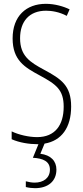

<svg xmlns="http://www.w3.org/2000/svg" viewBox="-20 -744 434 1004"><path d="M275 143C275 98 246 67 191 60L213 7C302 -8 352 -77 352 -187C352 -297 300 -331 209 -380C137 -419 85 -451 85 -544C85 -632 133 -688 221 -688C249 -688 290 -682 329 -661L344 -695C314 -710 267 -724 220 -724C117 -724 46 -660 46 -543C46 -429 109 -392 187 -350C274 -303 313 -275 313 -186C313 -90 268 -27 174 -27C131 -27 78 -39 41 -57V-16C81 2 133 10 175 10C177 10 179 10 181 10L152 81C204 84 241 99 241 143C241 187 207 211 161 211C147 211 129 208 115 204V234C130 238 149 240 163 240C232 240 275 203 275 143Z"/></svg>

Font: Noto Sans Myanmar ExtraCondensed ExtraLight
Style: Regular
Weight: 200
Width: 2
Designer: Monotype Design Team
Foundry: Monotype Imaging Inc.
Version: Version 2.107